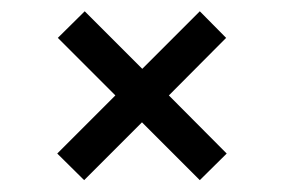

<svg xmlns="http://www.w3.org/2000/svg" viewBox="-20 -472 490 332"><path d="M125.5 -160.5 79 -206.5 179.5 -307 80 -406.5 126.5 -452.5 226 -353 325.5 -452.5 371 -406.5 272 -307 372 -206.5 325.5 -160.5 225.5 -260.5Z"/></svg>

Font: Trispace Condensed Light
Style: Regular
Weight: 300
Width: 3
Designer: Tyler Finck
Foundry: Etcetera Type Company
Version: Version 1.210; ttfautohint (v1.8.3)